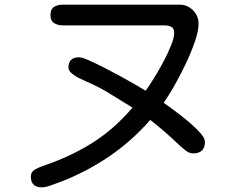

<svg xmlns="http://www.w3.org/2000/svg" viewBox="-20 -765 1040 823"><path d="M160.2 38.1Q112.3 38.1 112.3 -7.8Q112.3 -29.3 131.8 -39.6Q151.4 -49.8 167 -54.7Q282.2 -93.8 375.5 -152.3Q468.8 -210.9 547.9 -303.7Q501 -332 452.6 -362.3Q404.3 -392.6 353.5 -414.1Q343.8 -418.9 324.2 -427.7Q304.7 -436.5 289.1 -449.2Q273.4 -461.9 273.4 -475.6Q273.4 -519.5 319.3 -519.5Q331.1 -519.5 358.9 -507.3Q386.7 -495.1 423.3 -476.6Q460 -458 496.6 -438Q533.2 -418 562.5 -400.9Q591.8 -383.8 604.5 -376Q617.2 -393.6 637.7 -426.3Q658.2 -459 678.7 -497.1Q699.2 -535.2 712.9 -569.3Q726.6 -603.5 726.6 -624Q726.6 -643.6 714.4 -649.9Q702.1 -656.2 685.5 -656.2H250Q227.5 -656.2 211.9 -666Q196.3 -675.8 196.3 -700.2Q196.3 -725.6 211.4 -735.4Q226.6 -745.1 250 -745.1H749Q783.2 -745.1 807.1 -721.2Q831.1 -697.3 831.1 -663.1Q831.1 -631.8 814.9 -585.4Q798.8 -539.1 774.9 -488.8Q751 -438.5 725.6 -394.5Q700.2 -350.6 681.6 -324.2Q691.4 -317.4 711.9 -302.7Q732.4 -288.1 757.3 -268.6Q782.2 -249 805.2 -228.5Q828.1 -208 843.3 -189.5Q858.4 -170.9 858.4 -157.2Q858.4 -107.4 807.6 -107.4Q792 -107.4 777.3 -118.7Q762.7 -129.9 752 -139.6Q721.7 -168.9 689.9 -196.8Q658.2 -224.6 624 -251Q545.9 -161.1 448.2 -94.7Q350.6 -28.3 239.3 14.6Q225.6 19.5 200.2 28.8Q174.8 38.1 160.2 38.1Z"/></svg>

Font: Kosugi Maru
Style: Regular
Weight: 400
Designer: MOTOYA
Version: Version 4.002